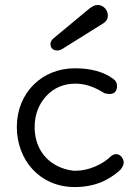

<svg xmlns="http://www.w3.org/2000/svg" viewBox="-20 -740 560 776"><path d="M195 -584C188 -577 184 -570 184 -563C184 -545 194 -536 213 -536C218 -536 224 -538 230 -541L398 -646C410 -654 416 -664 416 -677C416 -700 398 -720 374 -720C365 -720 354 -715 342 -706ZM282 16C361 16 418 -10 466 -53C475 -64 480 -74 480 -83C480 -100 466 -117 450 -117C442 -117 435 -114 429 -109C393 -74 337 -50 286 -50C283 -50 280 -50 277 -50C185 -61 120 -127 120 -226C120 -276 136 -318 167 -352C198 -385 237 -402 286 -402C335 -402 375 -380 403 -363C410 -362 417 -360 421 -360C442 -360 453 -371 453 -392C453 -405 448 -414 438 -421C399 -450 347 -464 282 -464C150 -464 48 -365 48 -227C48 -94 140 16 282 16Z"/></svg>

Font: Dongle Light
Style: Regular
Weight: 300
Designer: Yanghee Ryu
Foundry: Yanghee Ryu
Version: Version 2.000